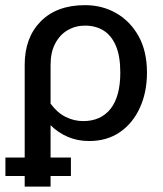

<svg xmlns="http://www.w3.org/2000/svg" viewBox="-32 -536 616 727"><path d="M159.5 170.5H61.5V130.5H-11.5V60.5H61.5V-290.5Q61.5 -393.5 122.2 -455Q183 -516.5 290 -516.5Q355 -516.5 408 -486.2Q461 -456 492.8 -399Q524.5 -342 524.5 -261Q524.5 -187.5 498 -128.8Q471.5 -70 422.5 -36Q373.5 -2 305.5 -2Q261.5 -2 224.8 -17.8Q188 -33.5 159.5 -62V60.5H236.5V130.5H159.5ZM283 -77.5Q350 -77.5 386.8 -124.2Q423.5 -171 423.5 -261Q423.5 -324 406.5 -363.2Q389.5 -402.5 359.5 -420.8Q329.5 -439 290 -439Q254 -439 224.2 -421.8Q194.5 -404.5 177 -371.2Q159.5 -338 159.5 -290.5V-143.5Q185 -109 216.8 -93.2Q248.5 -77.5 283 -77.5Z"/></svg>

Font: Verano Sans Medium
Style: Regular
Weight: 500
Designer: Lukasz Dziedzic with Adam Twardoch and Botio Nikoltchev
Foundry: tyPoland Lukasz Dziedzic
Version: Version 3.001;December 28, 2019;FontCreator 12.0.0.2547 64-b